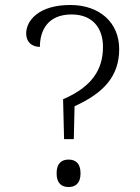

<svg xmlns="http://www.w3.org/2000/svg" viewBox="-20 -744 562 770"><path d="M237 -186H276L279 -318C394 -370 458 -437 458 -547C458 -654 379 -724 262 -724C135 -724 85 -661 85 -610C85 -575 108 -556 140 -556C140 -621 171 -686 267 -686C350 -686 393 -633 393 -556C393 -465 349 -396 233 -346ZM255 6C281 6 303 -7 303 -49C303 -91 281 -104 255 -104C229 -104 207 -91 207 -49C207 -7 229 6 255 6Z"/></svg>

Font: Noto Serif Devanagari Light
Style: Regular
Weight: 300
Designer: Universal Thirst, Indian Type Foundry and the Monotype Design Team
Foundry: Monotype Imaging Inc.
Version: Version 2.004